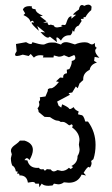

<svg xmlns="http://www.w3.org/2000/svg" viewBox="-20 -792 484 827"><path d="M30.8 -127.4 26.9 -141.1Q26.9 -148.9 30.5 -154.3Q34.2 -159.7 40 -164.3Q45.9 -168.9 52.7 -173.8Q59.6 -178.7 65.9 -186.5H85.4Q121.6 -175.3 121.6 -146.5Q121.6 -127.9 106.9 -102.5Q101.1 -110.8 95.7 -110.8Q90.8 -110.8 85.4 -102.5L98.1 -101.1Q106 -68.8 141.1 -68.8L147.9 -69.3Q150.9 -62.5 159.7 -62.5L167.5 -63.5Q169.4 -57.6 173.3 -57.6Q177.2 -57.6 181.6 -63.5L198.7 -62Q204.1 -53.7 211.4 -53.7Q218.3 -53.7 228 -59.6L245.6 -55.7Q263.2 -55.7 276.9 -69.3L284.2 -64Q293.5 -68.8 293.5 -72.3Q293.5 -74.7 287.1 -76.7Q314 -90.3 314 -118.2V-120.1Q322.8 -133.3 322.8 -149.4L319.8 -168.9L322.3 -188.5Q322.3 -220.2 290.5 -243.2Q293 -247.1 293 -251Q293 -254.9 286.6 -256.8Q282.7 -252.4 279.8 -252.4Q277.3 -252.4 274.4 -254.6Q271.5 -256.8 267.8 -259.8Q264.2 -262.7 259.5 -264.9Q254.9 -267.1 248.5 -267.1L241.7 -266.6Q234.9 -272.5 226.1 -272.5Q216.8 -272.5 195.3 -287.6L171.9 -288.6L146.5 -309.6Q146.5 -317.9 141.6 -325.7Q149.4 -333.5 149.4 -342.3Q149.4 -347.7 147 -353.5Q152.8 -358.4 152.8 -365.7Q152.8 -369.1 151.4 -373L175.8 -376.5L185.5 -399.4L186.5 -408.2L195.3 -412.1Q196.8 -411.6 198.7 -411.6Q212.4 -411.6 233.9 -439L221.2 -441.4L238.8 -458L252.4 -457L252 -460.9Q252 -474.6 268.6 -476.6L267.6 -491.7L278.8 -494.6Q289.1 -513.7 289.1 -525.9L288.6 -529.3Q304.7 -532.7 304.7 -542.5Q304.7 -548.8 299.8 -555.2L276.9 -545.4L255.9 -554.2Q245.1 -547.9 232.9 -547.9L211.9 -553.2L210.4 -544.4H164.6L167.5 -552.2Q164.1 -554.2 152.8 -554.2Q136.7 -554.2 126 -543.9L112.3 -559.6L103.5 -550.8L78.1 -556.6Q61 -550.8 53.2 -550.8Q44.9 -550.8 44.9 -556.6Q44.9 -561.5 51.8 -571.3L48.8 -602.5L92.3 -610.4Q104.5 -602.5 112.3 -602.5Q119.1 -602.5 119.1 -610.4Q151.9 -600.1 166 -600.1Q170.4 -600.1 173.3 -601.6Q176.3 -603 179.7 -604.5Q183.1 -606 188.5 -607.4Q193.8 -608.9 204.1 -608.9L217.8 -608.4L242.7 -600.1Q249 -610.4 264.6 -610.4Q274.9 -610.4 302.7 -600.6Q323.2 -609.9 345.7 -609.9Q356.4 -609.9 364 -605.2Q371.6 -600.6 375.5 -600.6Q381.3 -600.6 389.2 -606.9L388.7 -600.6Q388.7 -587.9 397.5 -585.9Q390.1 -580.6 390.1 -573.2Q390.1 -561 408.2 -543L387.7 -546.9L385.3 -529.8L397.5 -522.5Q370.6 -515.1 366.2 -491.2Q338.4 -478 338.4 -451.2V-447.3L322.8 -433.1L314.9 -412.1L306.6 -419.4L291 -393.6L275.4 -391.1L281.2 -383.8L226.1 -354.5L232.4 -336.9L243.7 -328.6L247.6 -342.8Q274.4 -330.6 277.8 -324.2Q278.8 -322.3 281.2 -322.3Q286.1 -322.3 297.4 -330.6Q302.2 -318.4 318.8 -312L315.9 -299.8L329.6 -296.4Q340.3 -296.4 347.2 -268.6H358.9Q391.6 -224.1 391.6 -168Q391.6 -134.3 382.3 -106.4L372.6 -98.6L374.5 -89.8Q374.5 -80.1 366.7 -69.3Q365.2 -73.2 362.3 -73.2Q355.5 -73.2 340.3 -47.9L350.6 -36.1L331.5 -40Q315.9 -4.9 276.4 -4.9L255.4 -6.8Q244.1 2 230.5 2L212.4 -1L206.5 6.8L188.5 8.3Q168.5 8.3 159.7 -1L149.4 14.6L147.9 -1H132.3Q130.9 -8.3 119.1 -8.3L100.1 -5.4Q95.7 -36.6 65.4 -36.6H63.5V-39.1Q63.5 -44.4 58.6 -44.4L53.7 -43.5L56.2 -53.2L48.3 -53.7Q45.4 -73.2 32.7 -79.1Q26.9 -92.8 26.9 -110.8ZM194.8 -634.3Q190.9 -629.9 186.5 -629.9Q174.8 -629.9 154.3 -654.3L174.3 -652.3L140.6 -680.2L147.5 -659.2Q116.2 -687 116.2 -693.8Q116.2 -695.8 119.1 -695.8L126.5 -694.3Q123.5 -702.6 119.6 -702.6Q115.7 -702.6 111.3 -697.3Q107.9 -715.3 81.1 -727.1L88.4 -734.4L78.6 -750.5Q84.5 -765.6 106 -765.6L117.7 -764.6L116.7 -760.7Q116.7 -752.9 132.8 -752.4Q134.3 -736.3 164.6 -724.6L152.3 -721.7L180.7 -700.2L165.5 -693.4L184.6 -695.3Q186 -684.1 192.4 -684.1L198.7 -686L212.4 -682.1Q213.4 -673.8 226.6 -673.8L250.5 -677.7L241.7 -679.7L250 -685.5L256.8 -684.1Q262.2 -684.1 264.2 -689.2Q266.1 -694.3 268.3 -700.9Q270.5 -707.5 274.4 -713.9Q278.3 -720.2 287.6 -722.7V-711.4L308.1 -728.5H294.9Q294.9 -733.4 319.8 -751Q323.2 -770.5 333 -770.5Q337.4 -770.5 342.8 -766.6Q352.5 -772 359.9 -772Q369.1 -772 374.5 -763.2L373 -748.5Q357.4 -735.8 348.1 -718.3H340.3L339.8 -710.9L328.1 -710.4L331.5 -701.2L318.8 -681.6Q302.7 -677.2 299.3 -654.8L292 -661.6V-658.7Q292 -648.9 283.2 -640.1H278.3Q254.4 -640.1 242.7 -617.2Q230.5 -630.9 225.6 -630.9Q222.7 -630.9 222.7 -626L225.6 -610.4Z"/></svg>

Font: Truetypewriter PolyglOTT
Style: Regular
Weight: 400
Designer: Sergey Beatoff a.k.a. Sam_T
Version: Version 3.76